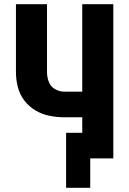

<svg xmlns="http://www.w3.org/2000/svg" viewBox="-20 -755 616 915"><path d="M295 140H410V0H520V-735H372V-318H288Q264 -318 242.5 -330Q221 -342 212.5 -365Q204 -388 204 -411V-735H56V-411Q56 -375 65 -340Q74 -305 96 -276Q118 -247 149.5 -228.5Q181 -210 216.5 -203Q252 -196 288 -196H372V-122H295Z"/></svg>

Font: Iosevka Sparkle Heavy
Style: Regular
Weight: 900
Designer: Belleve Invis
Foundry: Belleve Invis
Version: Version 4.5.0; ttfautohint (v1.8.3)